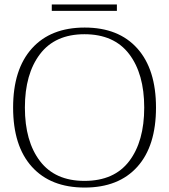

<svg xmlns="http://www.w3.org/2000/svg" viewBox="-20 -834 761 864"><path d="M213 -814H506V-785H213ZM39 -350Q39 -522 123.5 -616Q208 -710 361 -710Q514 -710 598 -616Q682 -522 682 -350Q682 -177 598 -83.5Q514 10 361 10Q208 10 123.5 -83.5Q39 -177 39 -350ZM629 -350Q629 -502 561 -591Q493 -680 360 -680Q228 -680 160 -590.5Q92 -501 92 -350Q92 -198 160 -109Q228 -20 360 -20Q494 -20 561.5 -109Q629 -198 629 -350Z"/></svg>

Font: Taviraj ExtraLight
Style: Regular
Weight: 200
Designer: Katatrad Team
Foundry: CadsonDemak
Version: Version 1.030